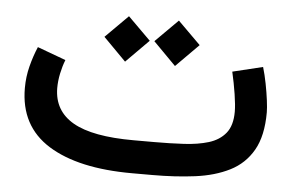

<svg xmlns="http://www.w3.org/2000/svg" viewBox="-42 -567 952 625"><g transform="rotate(5 434.0 -254.0)"><path d="M476.1 0H410.2Q233.9 0 136 -61Q38.1 -122.1 38.1 -246.1Q38.1 -282.7 46.9 -317.1Q55.7 -351.6 68.8 -382.3L161.6 -348.1Q153.3 -327.1 148.2 -302.7Q143.1 -278.3 143.1 -254.9Q143.6 -180.7 207.3 -144Q271 -107.4 405.3 -107.4H472.7Q523.9 -107.4 569.6 -109.9Q615.2 -112.3 650.4 -123Q685.5 -133.8 705.6 -158.7Q725.6 -183.6 725.6 -228.5Q725.6 -250 720 -285.9Q714.4 -321.8 706.1 -357.9L804.7 -381.8Q812 -357.4 817.6 -328.6Q823.2 -299.8 826.4 -274.7Q829.6 -249.5 829.6 -235.8Q829.6 -158.7 802.7 -111.8Q775.9 -64.9 727.8 -40.8Q679.7 -16.6 615.5 -8.3Q551.3 0 476.1 0ZM444.8 -434.6 518.6 -508.3 592.8 -434.6 518.6 -359.9ZM281.7 -434.6 355.5 -508.3 429.7 -434.6 355.5 -359.9Z"/></g></svg>

Font: Vazir Medium UI
Style: Medium-UI
Weight: 500
Designer: Saber Rastikerdar
Foundry: Saber Rastikerdar
Version: Version 30.0.0